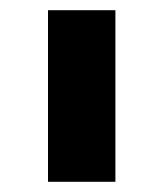

<svg xmlns="http://www.w3.org/2000/svg" viewBox="-20 -797 320 376"><path d="M206 -441H74V-777H206Z"/></svg>

Font: IBM Plex Sans JP
Style: Bold
Weight: 700
Designer: Mike Abbink; Paul van der Laan; Pieter van Rosmalen; Wujin Sim; Yejin Wi; Jinhee Kim; Boomi Park; Yona Kim; Kichan Ma
Foundry: Sandoll Inc.
Version: Version 1.001